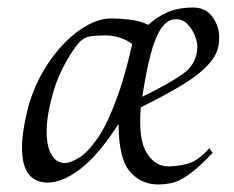

<svg xmlns="http://www.w3.org/2000/svg" viewBox="-20 -480 622 510"><path d="M400 10Q354 10 324.5 -25Q295 -60 295 -151Q268 -109 242.5 -79Q217 -49 192.5 -30.5Q168 -12 146.5 -3.5Q125 5 107 5Q74 5 56.5 -17Q39 -39 38.5 -85.5Q38 -132 57 -203Q72 -253 97 -294.5Q122 -336 152 -366.5Q182 -397 214 -414Q246 -431 276 -431Q295 -431 323 -428Q351 -425 374 -414Q395 -434 424 -447Q453 -460 493 -460Q528 -460 546 -433Q564 -406 562 -375Q562 -341 536 -311.5Q510 -282 463.5 -254Q417 -226 354 -195Q347 -110 369.5 -74Q392 -38 427 -38Q451 -38 478 -45Q505 -52 536 -86L545 -74Q505 -32 479 -14.5Q453 3 434.5 6.5Q416 10 400 10ZM152 -47Q166 -47 188.5 -60Q211 -73 238 -111Q265 -149 292 -224Q294 -229 296 -235Q298 -241 300 -247Q308 -272 316 -301Q324 -330 331 -363Q317 -374 298 -380Q279 -386 259 -386Q249 -386 227.5 -384.5Q206 -383 192 -369Q176 -352 155 -315Q134 -278 122 -237Q105 -179 104 -136.5Q103 -94 116 -70.5Q129 -47 152 -47ZM358 -223Q432 -259 467.5 -285Q503 -311 504 -354Q505 -367 498 -384.5Q491 -402 478.5 -415.5Q466 -429 447 -429Q425 -429 408.5 -405Q392 -381 380 -335Q368 -289 358 -223Z"/></svg>

Font: Ancizar Serif Light
Style: Italic
Weight: 300
Italic angle: -4°
Designer: Cesar Puertas, Viviana Monsalve, Julian Moncada, Julian Prieto, Jose Castro, Felipe Aragon, Mariel Hernandez, Sara Alarc
Version: Version 8.100